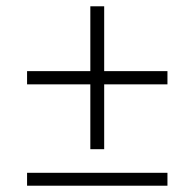

<svg xmlns="http://www.w3.org/2000/svg" viewBox="-20 -590 618 610"><path d="M66 0V-41H512V0ZM66 -322V-364H267V-570H311V-364H512V-322H311V-116H267V-322Z"/></svg>

Font: Oxanium ExtraLight ExtraLight
Style: Regular
Weight: 250
Version: Version 2.000